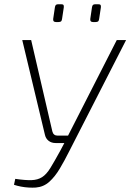

<svg xmlns="http://www.w3.org/2000/svg" viewBox="-20 -879 615 906"><path d="M575 -690 305 -162Q285 -122 262.5 -84Q240 -46 213 -21.5Q186 3 149 6Q134 7 115.5 6Q97 5 79 1.5Q61 -2 46 -7L52 -35Q100 -28 129 -29Q158 -30 178.5 -43Q199 -56 217.5 -86Q236 -116 264 -167L290 -216L296 -229L531 -690ZM127 -690 227 -259Q232 -239 252 -239H310L301 -204H243Q223 -204 209.5 -214.5Q196 -225 192 -243L85 -690ZM268 -859Q277 -859 279.5 -855.5Q282 -852 281 -844L273 -791Q272 -782 268.5 -778.5Q265 -775 256 -775H244Q229 -775 231 -790L239 -844Q240 -852 243.5 -855.5Q247 -859 255 -859ZM443 -859Q452 -859 454.5 -855.5Q457 -852 456 -844L448 -791Q447 -782 443.5 -778.5Q440 -775 431 -775H419Q404 -775 406 -790L414 -844Q415 -852 418.5 -855.5Q422 -859 430 -859Z"/></svg>

Font: Exo 2 ExtraLight
Style: Italic
Weight: 250
Italic angle: -8°
Designer: Natanael Gama
Foundry: Natanael Gama
Version: Version 2.010